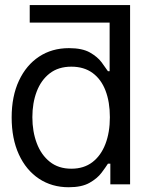

<svg xmlns="http://www.w3.org/2000/svg" viewBox="-20 -748 602 779"><path d="M464.8 -656.2H100.6V-727.5H507.8ZM258.8 11.7Q190.4 11.7 138.2 -22.9Q85.9 -57.6 56.6 -121.3Q27.3 -185.1 27.3 -271.5Q27.3 -357.4 56.9 -420.7Q86.4 -483.9 138.7 -518.3Q190.9 -552.7 259.8 -552.7Q313.5 -552.7 344.5 -535.2Q375.5 -517.6 392.1 -495.4Q408.7 -473.1 418 -459H424.8V-727.5H507.8V0H427.7V-84H418Q408.7 -69.3 391.6 -46.6Q374.5 -23.9 343 -6.1Q311.5 11.7 258.8 11.7ZM269.5 -63.5Q320.3 -63.5 355 -90.1Q389.6 -116.7 407.7 -163.8Q425.8 -210.9 425.8 -272.5Q425.8 -334 408.2 -380.1Q390.6 -426.3 355.7 -451.9Q320.8 -477.5 269.5 -477.5Q216.8 -477.5 181.6 -450.2Q146.5 -422.9 128.9 -376.5Q111.3 -330.1 111.3 -272.5Q111.3 -214.4 129.2 -167Q147 -119.6 182.1 -91.6Q217.3 -63.5 269.5 -63.5Z"/></svg>

Font: Inter Tight
Style: Regular
Weight: 400
Designer: Rasmus Andersson
Foundry: rsms
Version: Version 3.002